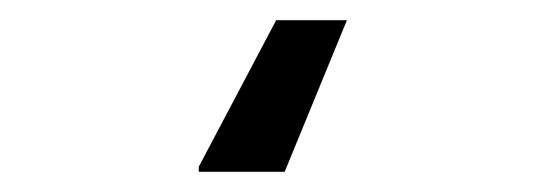

<svg xmlns="http://www.w3.org/2000/svg" viewBox="-20 -20 540 190"><path d="M261.7 150 323.3 0H253.3L176.7 145V150Z"/></svg>

Font: Familjen Grotesk
Style: Regular
Weight: 400
Designer: Anders Wikstroem, Jonas Baeckman, Matilda Gysing, Kristian Moeller
Foundry: Familjen STHLM AB
Version: Version 2.000